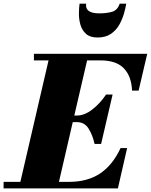

<svg xmlns="http://www.w3.org/2000/svg" viewBox="-70 -1050 840 1070"><path d="M410 -1029.5Q402.5 -975.5 483.5 -975.5Q523.5 -975.5 554.2 -984.2Q585 -993 597 -1029.5H633.5Q630 -1006.5 621 -974.8Q612 -943 594.8 -912.2Q577.5 -881.5 548 -861.2Q518.5 -841 473.5 -841Q432 -841 409.5 -861.2Q387 -881.5 378.2 -912.2Q369.5 -943 369.8 -974.8Q370 -1006.5 373.5 -1029.5ZM358 -369.5H335.5L258.5 -36.5H315Q417.5 -36.5 487.8 -83.2Q558 -130 602 -225H638.5L587 0H-50V-36.5H43.5L200.5 -713.5H119V-750H750.5L702.5 -545H666Q662.5 -625.5 620 -669.5Q577.5 -713.5 489.5 -713.5H415.5L344 -406H358Q400.5 -406 444 -439.5Q487.5 -473 521 -523H557.5L493.5 -248H457Q446 -298.5 423.2 -334Q400.5 -369.5 358 -369.5Z"/></svg>

Font: Bodoni* 06pt Fatface
Style: Italic
Weight: 900
Italic angle: -13°
Version: Version 2.3